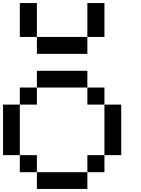

<svg xmlns="http://www.w3.org/2000/svg" viewBox="-20 -1243 929 1263"><path d="M222.7 0Q222.7 -27.3 222.7 -110.4Q305.7 -110.4 554.7 -110.4Q554.7 -83 554.7 0Q471.7 0 222.7 0ZM110.4 -110.4Q110.4 -138.7 110.4 -222.7Q138.7 -222.7 222.7 -222.7Q222.7 -194.3 222.7 -110.4Q194.3 -110.4 110.4 -110.4ZM554.7 -110.4Q554.7 -138.7 554.7 -222.7Q583 -222.7 667 -222.7Q667 -194.3 667 -110.4Q638.7 -110.4 554.7 -110.4ZM0 -222.7Q0 -305.7 0 -554.7Q27.3 -554.7 110.4 -554.7Q110.4 -471.7 110.4 -222.7Q83 -222.7 0 -222.7ZM667 -222.7Q667 -305.7 667 -554.7Q694.3 -554.7 777.3 -554.7Q777.3 -471.7 777.3 -222.7Q750 -222.7 667 -222.7ZM110.4 -554.7Q110.4 -583 110.4 -667Q138.7 -667 222.7 -667Q222.7 -638.7 222.7 -554.7Q194.3 -554.7 110.4 -554.7ZM554.7 -554.7Q554.7 -583 554.7 -667Q583 -667 667 -667Q667 -638.7 667 -554.7Q638.7 -554.7 554.7 -554.7ZM222.7 -667Q222.7 -694.3 222.7 -777.3Q305.7 -777.3 554.7 -777.3Q554.7 -750 554.7 -667Q471.7 -667 222.7 -667ZM222.7 -888.7Q222.7 -917 222.7 -1000Q305.7 -1000 554.7 -1000Q554.7 -972.7 554.7 -888.7Q471.7 -888.7 222.7 -888.7ZM110.4 -1000Q110.4 -1055.7 110.4 -1222.7Q138.7 -1222.7 222.7 -1222.7Q222.7 -1167 222.7 -1000Q194.3 -1000 110.4 -1000ZM554.7 -1000Q554.7 -1055.7 554.7 -1222.7Q583 -1222.7 667 -1222.7Q667 -1167 667 -1000Q638.7 -1000 554.7 -1000Z"/></svg>

Font: Ingsat TST_CRD
Style: Regular
Weight: 300
Designer: Tofik Waleny
Version: 1.0